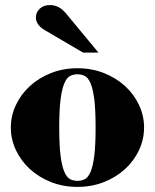

<svg xmlns="http://www.w3.org/2000/svg" viewBox="-20 -732 614 760"><path d="M308.6 -523.9 157.2 -612.8Q140.1 -622.6 131.1 -635.3Q122.1 -647.9 122.1 -662.1Q122.1 -683.1 137.2 -697.5Q152.3 -711.9 178.2 -711.9Q195.3 -711.9 210.9 -704.3Q226.6 -696.8 244.6 -674.8L369.6 -523.9ZM22.9 -227.1Q22.9 -273.9 43 -316.4Q63 -358.9 98.4 -391.4Q133.8 -423.8 182.1 -442.9Q230.5 -461.9 286.6 -461.9Q342.8 -461.9 391.1 -442.9Q439.5 -423.8 474.9 -391.4Q510.3 -358.9 530.3 -316.4Q550.3 -273.9 550.3 -227.1Q550.3 -180.2 530.3 -137.7Q510.3 -95.2 474.9 -62.7Q439.5 -30.3 391.1 -11.2Q342.8 7.8 286.6 7.8Q230.5 7.8 182.1 -11.2Q133.8 -30.3 98.4 -62.7Q63 -95.2 43 -137.7Q22.9 -180.2 22.9 -227.1ZM214.4 -227.1Q214.4 -157.7 219.7 -116Q225.1 -74.2 234.6 -52Q244.1 -29.8 257.3 -22.9Q270.5 -16.1 286.6 -16.1Q302.7 -16.1 315.9 -22.9Q329.1 -29.8 338.6 -52Q348.1 -74.2 353.3 -116Q358.4 -157.7 358.4 -227.1Q358.4 -296.4 353.3 -338.1Q348.1 -379.9 338.6 -402.1Q329.1 -424.3 315.9 -431.2Q302.7 -438 286.6 -438Q270.5 -438 257.3 -431.2Q244.1 -424.3 234.6 -402.1Q225.1 -379.9 219.7 -338.1Q214.4 -296.4 214.4 -227.1Z"/></svg>

Font: XB Zar
Style: Bold
Weight: 700
Designer: Behnam
Foundry: Irmug
Version: Version 8.005 2009